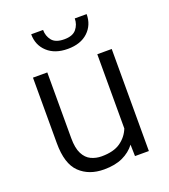

<svg xmlns="http://www.w3.org/2000/svg" viewBox="-135 -826 821 934"><g transform="rotate(-20 275.0 -359.5)"><path d="M406.7 0 405.3 -59.6Q380.4 -26.9 340.8 -8.5Q301.3 9.8 244.1 9.8Q166.5 9.8 118.7 -36.1Q70.8 -82 70.8 -189V-528.3H145V-188Q145 -136.2 160.2 -106.9Q175.3 -77.6 200.4 -65.9Q225.6 -54.2 254.4 -54.2Q316.9 -54.2 352.5 -79.3Q388.2 -104.5 403.8 -144V-528.3H478.5V0ZM360.4 -729.5H421.9Q421.9 -673.3 383.8 -637.5Q345.7 -601.6 278.8 -601.6Q212.4 -601.6 173.6 -637.5Q134.8 -673.3 134.8 -729.5H196.3Q196.3 -698.2 214.8 -674.8Q233.4 -651.4 278.8 -651.4Q322.3 -651.4 341.3 -674.8Q360.4 -698.2 360.4 -729.5Z"/></g></svg>

Font: Vazirmatn RD FD Light
Style: Regular
Weight: 300
Designer: Saber Rastikerdar
Foundry: Saber Rastikerdar
Version: Version 33.003